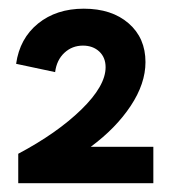

<svg xmlns="http://www.w3.org/2000/svg" viewBox="-20 -728 393 442"><path d="M22 -306.2V-374Q111.3 -421.4 167.2 -475.8Q223.1 -530.3 223.1 -573.2Q223.1 -595.7 208.5 -609.4Q193.8 -623 170.9 -623Q146 -623 128.2 -606.4Q110.4 -589.8 106.9 -562L17.1 -581.1Q25.4 -639.6 67.6 -673.8Q109.9 -708 172.9 -708Q237.3 -708 276.1 -674.3Q314.9 -640.6 314.9 -585Q314.9 -535.6 281 -484.4Q247.1 -433.1 189 -390.1H333V-306.2Z"/></svg>

Font: Fixel Text SemiBold
Style: Regular
Weight: 600
Width: 4
Designer: AlfaBravo + MacPaw
Foundry: Kyrylo Tkachov, Marchela Mozhyna, Serhii Makarenko, Maria Weinstein, Zakhar Kryvoshyya
Version: Version 1.211